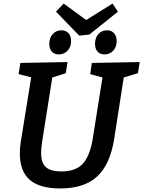

<svg xmlns="http://www.w3.org/2000/svg" viewBox="-20 -1052 808 1083"><path d="M768 -702 758 -639 678 -615 624 -268Q601 -124 528 -56.5Q455 11 319 11Q204 11 148 -37.5Q92 -86 92 -186Q92 -224 99 -263L156 -616L85 -634L95 -697L361 -702L351 -639L275 -615L218 -255Q212 -218 212 -189Q212 -134 238.5 -109.5Q265 -85 326 -85Q410 -85 449.5 -131Q489 -177 504 -275L558 -615L489 -634L498 -697ZM466 -939 615 -1032 645 -986 484 -857 427 -851 296 -986 339 -1032ZM381 -820Q381 -787 361 -766Q341 -745 312 -745Q287 -745 272.5 -761Q258 -777 258 -805Q258 -839 277.5 -860Q297 -881 326 -881Q352 -881 366.5 -864.5Q381 -848 381 -820ZM638 -820Q638 -787 618.5 -766Q599 -745 569 -745Q544 -745 530 -761Q516 -777 516 -805Q516 -839 535 -860Q554 -881 583 -881Q609 -881 623.5 -864.5Q638 -848 638 -820Z"/></svg>

Font: Bitter Pro SemiBold
Style: Italic
Weight: 600
Italic angle: -9°
Designer: Sol Matas, and Bitter project Authors
Foundry: Sol Matas
Version: Version 1.010